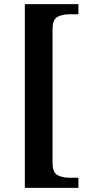

<svg xmlns="http://www.w3.org/2000/svg" viewBox="-20 -780 436 928"><path d="M100 128V-760H359V-711H316Q282 -711 258 -698.5Q234 -686 234 -639V7Q234 54 258 66.5Q282 79 316 79H359V128Z"/></svg>

Font: Noto Naskh Arabic UI Semi
Style: Bold
Weight: 700
Designer: Monotype Design Team, David Williams, Mohamad Dakak and Nizar Qandah
Foundry: Monotype Imaging Inc.
Version: Version 2.014; ttfautohint (v1.8.4.7-5d5b)